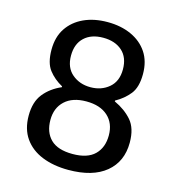

<svg xmlns="http://www.w3.org/2000/svg" viewBox="-106 -786 811 886"><g transform="rotate(15 300.0 -343.0)"><path d="M300 10Q229 10 174.5 -12Q120 -34 89.5 -77.5Q59 -121 59 -185Q59 -251 90.5 -290Q122 -329 173 -351V-355Q133 -377 107.5 -410Q82 -443 82 -506Q82 -567 110 -609Q138 -651 187 -673.5Q236 -696 300 -696Q364 -696 413.5 -673.5Q463 -651 491 -609Q519 -567 519 -506Q519 -443 492.5 -410Q466 -377 426 -355V-351Q478 -327 510 -290Q542 -253 542 -185Q542 -94 479 -42Q416 10 300 10ZM300 -385Q352 -385 388 -415.5Q424 -446 424 -503Q424 -560 390 -590.5Q356 -621 299 -621Q242 -621 209 -590Q176 -559 176 -503Q176 -446 212 -415.5Q248 -385 300 -385ZM300 -66Q371 -66 405.5 -100Q440 -134 440 -192Q440 -250 403 -283.5Q366 -317 300 -317Q234 -317 197.5 -283Q161 -249 161 -192Q161 -133 195 -99.5Q229 -66 300 -66Z"/></g></svg>

Font: Chivo Mono
Style: Regular
Weight: 400
Monospace: yes
Designer: Hector Gatti
Foundry: Omnibus-Type
Version: Version 1.008; ttfautohint (v1.8.4.7-5d5b)